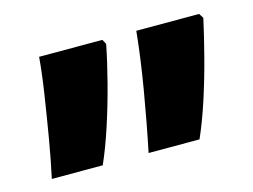

<svg xmlns="http://www.w3.org/2000/svg" viewBox="-52 -686 575 437"><g transform="rotate(-15 235.5 -467.0)"><path d="M251 -329Q265 -396 277.5 -470Q290 -544 296 -605H444L451 -594Q442 -553 429.5 -505Q417 -457 402 -411Q387 -365 371 -329ZM23 -329Q32 -370 40.5 -420Q49 -470 56.5 -519Q64 -568 67 -605H216L222 -594Q214 -553 201.5 -505Q189 -457 174 -411Q159 -365 143 -329Z"/></g></svg>

Font: Noto Sans Hebrew SemiCondensed ExtraBold
Style: Regular
Weight: 800
Width: 4
Designer: Monotype Design Team
Foundry: Monotype Imaging Inc.
Version: Version 2.004; ttfautohint (v1.8.4.7-5d5b)